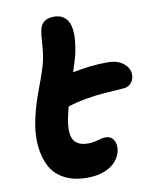

<svg xmlns="http://www.w3.org/2000/svg" viewBox="-86 -821 717 898"><g transform="rotate(-10 272.5 -371.5)"><path d="M255.9 13.2Q192.9 13.2 148.4 -10Q104 -33.2 81.8 -74.5Q59.6 -115.7 54 -172.9Q48.3 -230 63 -297.9Q76.2 -361.3 106.2 -440.2Q136.2 -519 146 -561Q153.8 -597.7 156.5 -642.1Q159.2 -686.5 163.1 -703.1Q173.3 -755.9 231 -755.9Q284.2 -755.9 302.5 -710.4Q320.8 -665 300.8 -567.9Q295.9 -547.4 275.9 -483.9Q360.4 -502 442.9 -502Q492.2 -502 521.5 -475.6Q550.8 -449.2 543.9 -413.1Q541 -395.5 528.1 -383.1Q515.1 -370.6 496.1 -369.1Q425.8 -364.7 391.8 -361.8Q357.9 -358.9 312.7 -351.1Q267.6 -343.3 227.1 -330.1Q218.3 -294.9 215.8 -282.2Q200.7 -207.5 218.5 -175.8Q236.3 -144 288.1 -144Q309.1 -144 334 -151.1Q358.9 -158.2 370.1 -158.2Q397 -158.2 409.7 -138.2Q422.4 -118.2 417 -86.9Q406.2 -39.6 363.5 -13.2Q320.8 13.2 255.9 13.2Z"/></g></svg>

Font: Shantell Sans Irregular
Style: Bold Italic
Weight: 700
Italic angle: -11.31°
Designer: Stephen Nixon, Anya Danilova, Shantell Martin
Foundry: Arrow Type
Version: Version 1.006;[9816181b4]